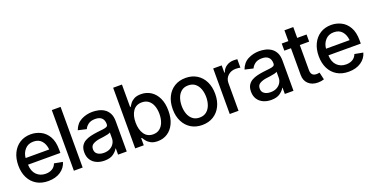

<svg xmlns="http://www.w3.org/2000/svg" viewBox="-27 -1440 4200 2164"><g transform="rotate(-20 2073.0 -358.5)"><path d="M285.6 11.2Q205.1 11.2 146.7 -23.7Q88.4 -58.6 56.9 -121.6Q25.4 -184.6 25.4 -269Q25.4 -353 56.4 -417Q87.4 -481 143.8 -516.8Q200.2 -552.7 276.4 -552.7Q338.4 -552.7 394 -525.1Q449.7 -497.6 484.6 -437.3Q519.5 -377 519.5 -278.8V-240.7H131.3Q134.3 -161.6 176.8 -118.9Q219.2 -76.2 286.6 -76.2Q331.5 -76.2 364.3 -95.9Q397 -115.7 411.6 -154.8L512.2 -135.7Q494.1 -69.8 434.3 -29.3Q374.5 11.2 285.6 11.2ZM276.4 -464.8Q211.9 -464.8 174.1 -422.1Q136.2 -379.4 131.8 -320.3H414.6Q408.7 -384.8 374 -424.8Q339.4 -464.8 276.4 -464.8Z M699.2 -727.5V0H593.8V-727.5Z M959 11.7Q907.2 11.7 865.2 -7.3Q823.2 -26.4 798.8 -63.5Q774.4 -100.6 774.4 -154.3Q774.4 -200.7 792.2 -230.5Q810.1 -260.3 840.3 -277.6Q870.6 -294.9 908 -303.7Q945.3 -312.5 983.9 -317.4Q1032.7 -322.8 1063.2 -326.7Q1093.8 -330.6 1107.7 -338.9Q1121.6 -347.2 1121.6 -366.7V-369.1Q1121.6 -415.5 1095.5 -440.9Q1069.3 -466.3 1018.1 -466.3Q964.4 -466.3 933.6 -442.9Q902.8 -419.4 891.1 -390.6L791 -413.6Q817.9 -487.8 880.1 -520.3Q942.4 -552.7 1016.1 -552.7Q1048.8 -552.7 1085.7 -545.2Q1122.6 -537.6 1154.8 -517.1Q1187 -496.6 1207.5 -459.2Q1228 -421.9 1228 -362.3V0H1124V-74.7H1120.1Q1105 -44.4 1065.9 -16.4Q1026.9 11.7 959 11.7ZM981.9 -73.2Q1026.4 -73.2 1057.6 -90.6Q1088.9 -107.9 1105.5 -136.2Q1122.1 -164.6 1122.1 -196.3V-267.1Q1114.3 -259.8 1089.4 -253.9Q1064.5 -248 1036.1 -244.1Q1007.8 -240.2 990.7 -238.3Q944.8 -231.9 911.6 -213.6Q878.4 -195.3 878.4 -152.8Q878.4 -113.3 907.7 -93.3Q937 -73.2 981.9 -73.2Z M1598.6 10.7Q1549.3 10.7 1518.1 -5.9Q1486.8 -22.5 1468.8 -45.2Q1450.7 -67.9 1440.9 -85H1432.1V0H1329.6V-727.5H1435.1V-457H1440.9Q1450.7 -474.1 1468 -496.6Q1485.4 -519 1516.4 -535.9Q1547.4 -552.7 1598.1 -552.7Q1664.1 -552.7 1715.8 -519.3Q1767.6 -485.8 1797.1 -423.1Q1826.7 -360.4 1826.7 -271.5Q1826.7 -183.6 1797.4 -120.4Q1768.1 -57.1 1716.6 -23.2Q1665 10.7 1598.6 10.7ZM1575.7 -79.6Q1623 -79.6 1655 -105Q1687 -130.4 1703.1 -174.1Q1719.2 -217.8 1719.2 -272.5Q1719.2 -326.7 1703.4 -369.6Q1687.5 -412.6 1655.5 -437.5Q1623.5 -462.4 1575.7 -462.4Q1506.3 -462.4 1469.7 -410.4Q1433.1 -358.4 1433.1 -272.5Q1433.1 -186.5 1470 -133.1Q1506.8 -79.6 1575.7 -79.6Z M2132.3 11.2Q2055.7 11.2 1998.5 -23.9Q1941.4 -59.1 1909.7 -122.3Q1877.9 -185.5 1877.9 -270Q1877.9 -355 1909.7 -418.7Q1941.4 -482.4 1998.5 -517.6Q2055.7 -552.7 2132.3 -552.7Q2209 -552.7 2266.4 -517.6Q2323.7 -482.4 2355.5 -418.7Q2387.2 -355 2387.2 -270Q2387.2 -185.5 2355.5 -122.3Q2323.7 -59.1 2266.4 -23.9Q2209 11.2 2132.3 11.2ZM2132.3 -78.1Q2182.6 -78.1 2215.3 -104.5Q2248 -130.9 2263.9 -174.6Q2279.8 -218.3 2279.8 -270Q2279.8 -322.8 2263.9 -366.7Q2248 -410.6 2215.3 -437Q2182.6 -463.4 2132.3 -463.4Q2082.5 -463.4 2049.8 -437Q2017.1 -410.6 2001.2 -366.7Q1985.4 -322.8 1985.4 -270Q1985.4 -218.3 2001.2 -174.6Q2017.1 -130.9 2049.8 -104.5Q2082.5 -78.1 2132.3 -78.1Z M2463.4 0V-545.9H2565.4V-458.5H2571.3Q2585.9 -502.9 2624 -528.3Q2662.1 -553.7 2710 -553.7Q2719.7 -553.7 2733.2 -553Q2746.6 -552.2 2754.9 -551.3V-449.7Q2748.5 -451.7 2732.2 -453.6Q2715.8 -455.6 2699.2 -455.6Q2643.1 -455.6 2606 -421.1Q2568.8 -386.7 2568.8 -332.5V0Z M2959 11.7Q2907.2 11.7 2865.2 -7.3Q2823.2 -26.4 2798.8 -63.5Q2774.4 -100.6 2774.4 -154.3Q2774.4 -200.7 2792.2 -230.5Q2810.1 -260.3 2840.3 -277.6Q2870.6 -294.9 2908 -303.7Q2945.3 -312.5 2983.9 -317.4Q3032.7 -322.8 3063.2 -326.7Q3093.8 -330.6 3107.7 -338.9Q3121.6 -347.2 3121.6 -366.7V-369.1Q3121.6 -415.5 3095.5 -440.9Q3069.3 -466.3 3018.1 -466.3Q2964.4 -466.3 2933.6 -442.9Q2902.8 -419.4 2891.1 -390.6L2791 -413.6Q2817.9 -487.8 2880.1 -520.3Q2942.4 -552.7 3016.1 -552.7Q3048.8 -552.7 3085.7 -545.2Q3122.6 -537.6 3154.8 -517.1Q3187 -496.6 3207.5 -459.2Q3228 -421.9 3228 -362.3V0H3124V-74.7H3120.1Q3105 -44.4 3065.9 -16.4Q3026.9 11.7 2959 11.7ZM2981.9 -73.2Q3026.4 -73.2 3057.6 -90.6Q3088.9 -107.9 3105.5 -136.2Q3122.1 -164.6 3122.1 -196.3V-267.1Q3114.3 -259.8 3089.4 -253.9Q3064.5 -248 3036.1 -244.1Q3007.8 -240.2 2990.7 -238.3Q2944.8 -231.9 2911.6 -213.6Q2878.4 -195.3 2878.4 -152.8Q2878.4 -113.3 2907.7 -93.3Q2937 -73.2 2981.9 -73.2Z M3583.5 -545.9V-460.4H3471.2V-160.2Q3471.2 -87.9 3537.1 -87.9Q3554.2 -87.9 3574.2 -91.8L3594.2 -3.9Q3560.1 7.3 3521 7.3Q3450.2 7.3 3407.7 -32.5Q3365.2 -72.3 3365.2 -138.7V-460.4H3285.6V-545.9H3365.2V-675.8H3471.2V-545.9Z M3888.7 11.2Q3808.1 11.2 3749.8 -23.7Q3691.4 -58.6 3659.9 -121.6Q3628.4 -184.6 3628.4 -269Q3628.4 -353 3659.4 -417Q3690.4 -481 3746.8 -516.8Q3803.2 -552.7 3879.4 -552.7Q3941.4 -552.7 3997.1 -525.1Q4052.7 -497.6 4087.6 -437.3Q4122.6 -377 4122.6 -278.8V-240.7H3734.4Q3737.3 -161.6 3779.8 -118.9Q3822.3 -76.2 3889.6 -76.2Q3934.6 -76.2 3967.3 -95.9Q4000 -115.7 4014.6 -154.8L4115.2 -135.7Q4097.2 -69.8 4037.4 -29.3Q3977.5 11.2 3888.7 11.2ZM3879.4 -464.8Q3814.9 -464.8 3777.1 -422.1Q3739.3 -379.4 3734.9 -320.3H4017.6Q4011.7 -384.8 3977.1 -424.8Q3942.4 -464.8 3879.4 -464.8Z"/></g></svg>

Font: Inter Tight Medium
Style: Regular
Weight: 500
Designer: Rasmus Andersson
Foundry: rsms
Version: Version 3.004; ttfautohint (v1.8.4.7-5d5b)